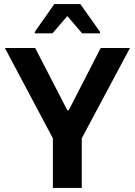

<svg xmlns="http://www.w3.org/2000/svg" viewBox="-20 -924 664 944"><path d="M240 0V-244L4 -688H153L311 -382H318L475 -688H619L382 -244V0ZM151 -760V-767L247 -904H375L472 -767V-760H384L311 -845L238 -760Z"/></svg>

Font: Saira SemiBold
Style: Regular
Weight: 600
Designer: Hector Gatti with collaboration of the Omnibus-Type team
Foundry: Omnibus-Type
Version: Version 1.100; ttfautohint (v1.8.3)